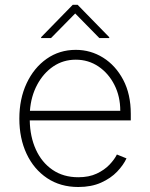

<svg xmlns="http://www.w3.org/2000/svg" viewBox="-20 -759 618 791"><path d="M302.6 11.4Q228.7 11.4 174 -25.2Q119.3 -61.8 89.5 -125.4Q59.7 -188.9 59.7 -270.2Q59.7 -351.9 89.7 -415.8Q119.7 -479.8 172.2 -516.7Q224.8 -553.6 292.3 -553.6Q353.3 -553.6 404.8 -521.5Q456.3 -489.3 487.6 -430.2Q518.8 -371.1 518.8 -290.1V-263.1H102.6Q103.7 -196 127.7 -143.1Q151.6 -90.2 196.2 -59.5Q240.8 -28.8 302.6 -28.8Q346.9 -28.8 378.7 -43.9Q410.5 -58.9 431.1 -80.6Q451.7 -102.3 461.6 -122.5L501.1 -106.5Q488.6 -79.2 462.5 -51.8Q436.4 -24.5 396.5 -6.6Q356.5 11.4 302.6 11.4ZM103.3 -302.6H475.5Q475.5 -361.9 451.3 -409.4Q427.2 -457 385.7 -485.1Q344.1 -513.1 292.3 -513.1Q240.4 -513.1 199.4 -485.3Q158.4 -457.4 133 -409.6Q107.6 -361.9 103.3 -302.6ZM190.3 -602.3 289.8 -703.5 389.2 -602.3H430V-605.8L299.7 -739.3H279.8L149.5 -605.8V-602.3Z"/></svg>

Font: Inter UI Extra Light
Style: Regular
Weight: 200
Designer: Rasmus Andersson
Foundry: rsms
Version: 3.2;8d6f07862